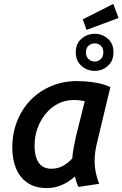

<svg xmlns="http://www.w3.org/2000/svg" viewBox="-20 -949 627 983"><path d="M219 14Q162 14 122.5 -12Q83 -38 63 -84.5Q43 -131 43 -193Q43 -267 68 -329.5Q93 -392 137.5 -437.5Q182 -483 243 -508.5Q304 -534 375 -534Q392 -534 420.5 -532Q449 -530 482 -523.5Q515 -517 545 -503L476 -215Q467 -178 465 -142.5Q463 -107 469 -73.5Q475 -40 488 -8L382 8Q376 -4 371.5 -17Q367 -30 363 -45Q332 -17 296 -1.5Q260 14 219 14ZM243 -85Q273 -85 299 -98Q325 -111 350 -138Q352 -164 357.5 -194.5Q363 -225 369 -251L414 -431Q399 -434 386.5 -435.5Q374 -437 359 -437Q314 -437 277 -418Q240 -399 213 -365.5Q186 -332 171.5 -291Q157 -250 157 -205Q157 -164 167 -137.5Q177 -111 196 -98Q215 -85 243 -85ZM465 -586Q427 -586 397.5 -611.5Q368 -637 368 -681Q368 -726 397.5 -751Q427 -776 465 -776Q503 -776 532 -751Q561 -726 561 -681Q561 -637 532 -611.5Q503 -586 465 -586ZM465 -634Q483 -634 496 -646.5Q509 -659 509 -681Q509 -703 496 -715Q483 -727 465 -727Q447 -727 433.5 -715Q420 -703 420 -681Q420 -659 433.5 -646.5Q447 -634 465 -634ZM423 -796 404 -850 560 -929 587 -857Z"/></svg>

Font: Ubuntu Sans SemiBold
Style: Italic
Weight: 600
Italic angle: -13.5°
Designer: Dalton Maag Ltd
Foundry: Dalton Maag Ltd
Version: Version 1.006